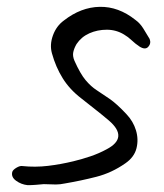

<svg xmlns="http://www.w3.org/2000/svg" viewBox="-20 -499 480 562"><path d="M108 40Q97 41 85 42Q73 43 61 43Q42 41 27 30Q12 19 16 4Q18 -2 28 -8Q38 -14 45 -13Q83 -9 120.5 -13.5Q158 -18 195 -27Q220 -33 245 -41.5Q270 -50 292 -62Q357 -96 299 -146Q279 -163 258.5 -179Q238 -195 218 -211Q184 -237 163.5 -270Q143 -303 132 -343Q125 -368 135 -395.5Q145 -423 167 -439Q217 -478 272 -479Q327 -480 376 -441Q390 -431 399.5 -415.5Q409 -400 418 -385Q423 -372 414 -362Q405 -352 388 -363Q376 -371 365.5 -381Q355 -391 343 -398Q320 -412 292.5 -412Q265 -412 241.5 -401.5Q218 -391 204 -370Q197 -358 194.5 -346.5Q192 -335 198 -321Q215 -283 230.5 -264.5Q246 -246 263 -235Q280 -224 301 -209.5Q322 -195 350 -165Q370 -144 378 -117.5Q386 -91 379.5 -65Q373 -39 347 -21Q307 7 262 18.5Q217 30 170 38Q156 41 143.5 41Q131 41 108 40Z"/></svg>

Font: Mynerve
Style: Regular
Weight: 400
Designer: Carolina Short
Foundry: Carolina Short
Version: Version 1.000; ttfautohint (v1.8.4.7-5d5b)